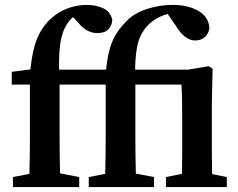

<svg xmlns="http://www.w3.org/2000/svg" viewBox="-20 -763 972 783"><path d="M33 0V-41L100 -54Q101 -93 101.5 -132Q102 -171 102 -210V-418H28V-470L104 -480Q112 -557 130 -602.5Q148 -648 182 -682Q213 -712 252.5 -727.5Q292 -743 333 -743Q371 -743 400.5 -729.5Q430 -716 438 -682Q437 -659 422 -643.5Q407 -628 377 -628Q332 -628 296 -674L278 -693Q275 -691 271 -687Q243 -659 231 -611.5Q219 -564 221 -479H407L413 -480Q418 -532 428.5 -567Q439 -602 456 -628Q473 -654 497 -678Q527 -709 578 -726Q629 -743 685 -743Q745 -743 787.5 -719.5Q830 -696 834 -650Q832 -628 816.5 -613Q801 -598 776 -598Q734 -598 699 -655L664 -706Q616 -693 584 -661Q557 -634 544.5 -593.5Q532 -553 531 -479H747L831 -493L847 -483L844 -346V-210Q844 -177 844 -134Q844 -91 845 -53L905 -41V0H657V-41L722 -54Q723 -91 723 -134.5Q723 -178 723 -210V-271Q723 -320 722.5 -352Q722 -384 720 -418H532V-210Q532 -171 532.5 -132.5Q533 -94 534 -55L608 -41V0H342V-41L409 -54Q410 -93 410.5 -132Q411 -171 411 -210V-418H223V-210Q223 -172 223.5 -133Q224 -94 225 -56L303 -41V0Z"/></svg>

Font: Source Serif Pro SemiBold
Style: Regular
Weight: 600
Designer: Frank Grießhammer
Foundry: Adobe Systems Incorporated
Version: Version 3.001;hotconv 1.0.111;makeotfexe 2.5.65597